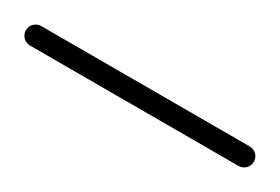

<svg xmlns="http://www.w3.org/2000/svg" viewBox="-26 -128 374 256"><g transform="rotate(30 160.5 0.0)"><path d="M0 -15C-8.3 -15 -15 -8.3 -15 0C-15 8.3 -8.3 15 0 15C107 15 214 15 321 15C329.3 15 336 8.3 336 0C336 -8.3 329.3 -15 321 -15C214 -15 107 -15 0 -15Z"/></g></svg>

Font: FRB American Cursive Just Baseline
Style: Italic
Weight: 400
Italic angle: -25°
Version: Version 2.0;Modular Font Editor K font №1